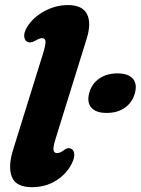

<svg xmlns="http://www.w3.org/2000/svg" viewBox="-20 -746 570 777"><path d="M331 -590 206 -188Q194.5 -151 196.5 -138.8Q198.5 -126.5 211 -126.5Q225 -126.5 242.5 -141Q255.5 -150 267 -144.5Q277.5 -140.5 280.2 -124.8Q283 -109 270.5 -84Q249.5 -42 207 -15.2Q164.5 11.5 109 11.5Q44.5 11.5 28 -30.2Q11.5 -72 33.5 -141.5L153 -525.5Q165 -564 164.2 -577.8Q163.5 -591.5 150 -591.5Q140 -591.5 122.5 -581Q104 -571 92.5 -576Q81 -580 78.2 -596.2Q75.5 -612.5 89.5 -636.5Q113.5 -675.5 159.2 -700.5Q205 -725.5 255 -725.5Q313 -725.5 331.8 -689.5Q350.5 -653.5 331 -590ZM412 -289Q368.5 -289 349.8 -310.2Q331 -331.5 341 -369.5Q351 -406.5 381.2 -427.8Q411.5 -449 455 -449Q499 -449 517.5 -427.8Q536 -406.5 526 -369.5Q516 -332 486 -310.5Q456 -289 412 -289Z"/></svg>

Font: Fraunces 72pt S100
Style: Bold Italic
Weight: 700
Italic angle: -16°
Version: Version 1.000; ttfautohint (v1.8.3)